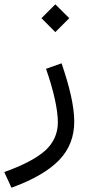

<svg xmlns="http://www.w3.org/2000/svg" viewBox="-112 -603 420 887"><path d="M100.6 -285.2C134.3 -189 155.3 -98.6 155.3 -38.6C155.3 13.7 135.7 57.1 96.7 92.8C57.1 127.9 -5.9 161.1 -92.3 191.9L-59.1 264.2C42 227.5 115.2 184.6 161.6 136.2C208 87.9 231 28.8 231 -41C231 -112.8 209 -203.6 172.4 -310.5ZM143.6 -454.6 208 -519 143.6 -583 79.6 -519Z"/></svg>

Font: Estedad Regular
Style: Regular
Weight: 400
Designer: Amin Abedi
Version: Version 7.3